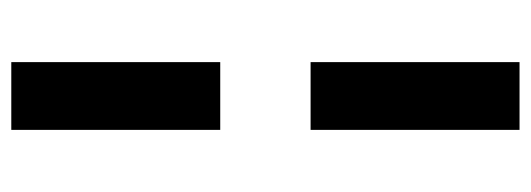

<svg xmlns="http://www.w3.org/2000/svg" viewBox="-320 -420 940 340"><g transform="rotate(90 150.0 -250.0)"><path d="M90 -170H210V200H90ZM90 -700H210V-330H90Z"/></g></svg>

Font: Retni Sans
Style: Bold
Weight: 700
Designer: Vitaly Kuzmin
Foundry: ParaType Ltd.
Version: Version 1.00;March 2, 2019;FontCreator 11.5.0.2425 64-bit; t